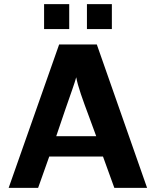

<svg xmlns="http://www.w3.org/2000/svg" viewBox="-20 -912 767 932"><path d="M194 -771V-892H316V-771ZM402 -771V-892H523V-771ZM22 0 267 -696H450L694 0H535L480 -152H219L165 0ZM253 -251H447Q437 -280 413 -343.5Q389 -407 372.5 -455.5Q356 -504 350 -537Q343 -512 331 -478Q319 -444 296.5 -379Q274 -314 253 -251Z"/></svg>

Font: Coval
Style: Heavy
Weight: 900
Foundry: Context Ltd
Version: Version 001.000